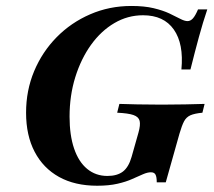

<svg xmlns="http://www.w3.org/2000/svg" viewBox="-20 -602 705 634"><path d="M300.8 11.3Q227.4 11.3 175 -17.7Q122.6 -46.8 94.4 -100.8Q66.1 -154.8 66.1 -229.8Q66.1 -303.2 92.7 -366.9Q119.4 -430.6 166.9 -479Q214.5 -527.4 277.8 -554.8Q341.1 -582.3 413.7 -582.3Q456.5 -582.3 487.1 -575Q517.7 -567.7 539.1 -557.7Q560.5 -547.6 575 -539.9Q589.5 -532.3 599.2 -532.3Q608.9 -532.3 616.9 -541.1Q625 -550 633.9 -571H664.5Q650 -528.2 636.7 -479.4Q623.4 -430.6 608.9 -372.6H579Q587.1 -457.3 554 -504.4Q521 -551.6 452.4 -551.6Q401.6 -551.6 357.7 -525.8Q313.7 -500 280.6 -454Q247.6 -408.1 228.6 -347.2Q209.7 -286.3 209.7 -216.9Q209.7 -155.6 224.6 -111.7Q239.5 -67.7 267.7 -44.4Q296 -21 334.7 -21Q366.9 -21 385.9 -35.5Q404.8 -50 414.5 -83.9L437.1 -163.7Q444.4 -189.5 441.1 -202.8Q437.9 -216.1 420.6 -222.2Q403.2 -228.2 366.9 -229.8L374.2 -258.9Q398.4 -258.1 433.5 -257.3Q468.5 -256.5 513.7 -256.5Q557.3 -256.5 591.5 -257.3Q625.8 -258.1 655.6 -258.9L648.4 -229.8Q622.6 -227.4 608.9 -221.4Q595.2 -215.3 587.9 -201.6Q580.6 -187.9 572.6 -160.5L527.4 0H497.6Q497.6 -17.7 493.5 -25.4Q489.5 -33.1 478.2 -33.1Q466.9 -33.1 452 -26.6Q437.1 -20.2 416.5 -10.9Q396 -1.6 367.7 4.8Q339.5 11.3 300.8 11.3Z"/></svg>

Font: Playfair 5pt SemiExpanded Light ExtraBold
Style: Italic
Weight: 800
Italic angle: -15.6°
Version: Version 2.001;gftools[0.9.30]